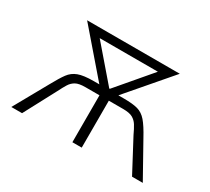

<svg xmlns="http://www.w3.org/2000/svg" viewBox="-103 -664 916 836"><g transform="rotate(30 355.5 -246.0)"><path d="M25 0 120 -170Q143 -212 159.5 -234.5Q176 -257 202.5 -267Q229 -277 280 -277H320L318 -265L122 -492H588L393 -265L391 -277H431Q476 -277 501 -270Q526 -263 545.5 -240.5Q565 -218 591 -170L686 0H632L547 -160Q535 -186 525 -202Q515 -218 499 -227Q483 -236 450 -236H379V0H332V-236H261Q229 -236 213 -227Q197 -218 187 -202Q177 -186 164 -160L79 0ZM354 -283H357L517 -471L520 -452H190L192 -471Z"/></g></svg>

Font: Nunito Sans 7pt Condensed ExtraLight
Style: Regular
Weight: 250
Width: 3
Designer: Vernon Adams
Foundry: Vernon Adams
Version: Version 3.101;gftools[0.9.27]